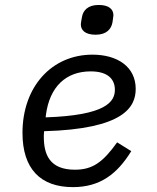

<svg xmlns="http://www.w3.org/2000/svg" viewBox="-20 -751 640 783"><path d="M277.3 12.1C388.1 12.1 457.7 -41.2 515.3 -134.6L457.7 -170.5C399.9 -89.8 358 -58.9 285.5 -58.9C180.8 -58.9 158.7 -122.9 158.7 -193.2C158.7 -195.7 158.7 -206 159.8 -215.9C486.2 -224.8 533.4 -315 533.4 -388.5C533.4 -479 458.5 -528.1 357.2 -528.1C190 -528.1 71.7 -396.3 71.7 -209.2C71.7 -61.8 145.6 12.1 277.3 12.1ZM166.2 -272.4 167.3 -282.7C182.5 -397.4 248.9 -459.9 349.8 -459.9C422.2 -459.9 448.5 -426.1 448.5 -384.9C448.5 -336.3 412.6 -280.5 166.2 -272.4ZM309.7 -651.3C309.7 -629.3 325.6 -609.4 370 -609.4C415.5 -609.4 433.9 -633.5 438.6 -659.4C439.3 -666.5 442.5 -682.2 442.5 -688.9C442.5 -711.3 426.8 -730.8 382.1 -730.8C337 -730.8 318.2 -706.7 314.3 -681.5C312.9 -674 309.7 -658.4 309.7 -651.3Z"/></svg>

Font: Margiela Mono Italic Text It
Style: Regular
Weight: 400
Designer: Mike Abbink, Paul van der Laan, Pieter van Rosmalen
Foundry: Bold Monday
Version: Version 2.003 2021